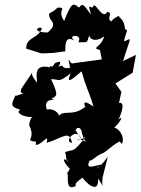

<svg xmlns="http://www.w3.org/2000/svg" viewBox="-20 -573 590 805"><path d="M262 104C246 85 236 96 273 135C246 181 255 156 264 155C264 195 262 224 298 207C287 191 342 166 324 170C359 215 395 230 391 176C424 220 404 222 410 172L432 84C387 147 365 138 412 116C376 120 335 143 356 100C366 103 382 80 409 70C422 67 444 40 483 19L447 -20L491 31C511 -10 452 -62 445 -26C497 -67 496 -97 471 -65C479 -69 513 -150 479 -141L489 -188L464 -223L536 -268L550 -343L496 -317C522 -404 537 -419 507 -402C487 -387 522 -455 510 -448C496 -448 513 -476 479 -502C488 -510 464 -505 446 -483C424 -498 458 -520 429 -523C411 -489 384 -558 372 -550C367 -523 341 -576 362 -512C335 -543 330 -567 311 -541C286 -563 279 -562 249 -485C216 -532 266 -542 221 -541C194 -511 176 -528 191 -493C213 -468 201 -457 181 -437C114 -436 135 -464 156 -455C141 -409 88 -419 90 -369L154 -349L203 -351L254 -358C251 -424 276 -410 292 -404C257 -428 331 -432 308 -396C357 -395 341 -393 359 -439C341 -413 378 -390 417 -421C403 -371 360 -375 399 -363L407 -324L282 -307C271 -309 260 -352 274 -289C231 -280 253 -310 224 -292C252 -336 200 -298 214 -313C187 -273 198 -309 188 -291C109 -308 142 -235 133 -225C138 -229 109 -252 115 -269C61 -184 48 -191 99 -170C74 -192 51 -166 45 -173C23 -130 27 -125 65 -113C40 -98 89 -79 117 -83C97 -73 103 -9 102 -49C135 18 73 14 137 22C133 -29 130 35 130 35C163 31 184 -18 176 26C248 3 270 -29 282 26C243 23 304 -48 322 13C289 -44 294 -19 303 -36C336 -43 309 15 363 37C298 -15 283 36 339 1C281 74 293 49 253 65C262 93 253 117 270 92ZM196 -159C212 -171 232 -163 194 -241C232 -242 220 -222 277 -266C248 -205 302 -258 322 -274L335 -231C347 -196 362 -163 372 -126C306 -173 348 -108 336 -124C279 -79 240 -121 222 -77C241 -64 227 -122 177 -114C170 -126 167 -158 208 -154Z"/></svg>

Font: Asimov Aggro
Style: CondIt
Weight: 500
Designer: Google
Version: Version 2.000980; 2014